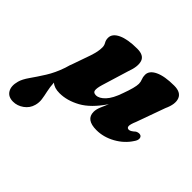

<svg xmlns="http://www.w3.org/2000/svg" viewBox="-275 -681 1112 1112"><g transform="rotate(45 281.5 -125.0)"><path d="M48 -143Q50 -147 51.5 -151.5L92.5 -268.5Q101 -294.5 104.8 -313Q108.5 -331.5 108.5 -350Q108.5 -366 100.2 -380Q92 -394 92 -412Q92 -446.5 135.2 -467Q178.5 -487.5 256.5 -487.5Q310.5 -487.5 322.2 -453Q334 -418.5 312 -359.5L261.5 -194Q251.5 -160.5 253.8 -143.8Q256 -127 278 -127Q304 -127 331.8 -156.5Q359.5 -186 380 -247Q407 -320 407 -350Q407 -366 401 -380Q395 -394 395 -412Q395 -446.5 438 -467Q481 -487.5 559 -487.5Q613.5 -487.5 627.5 -452Q641.5 -416.5 615 -359.5L551.5 -183Q536.5 -148 538 -134.2Q539.5 -120.5 554 -120.5Q567 -120.5 591 -142.5Q602 -148 610 -148.2Q618 -148.5 624 -145.5Q633.5 -140 633.8 -126.8Q634 -113.5 622.5 -97.5Q591 -48 535.8 -17.2Q480.5 13.5 422.5 13.5Q336 13.5 336 -50Q336 -70 346 -94.2Q356 -118.5 367.5 -144Q308 -56 244.5 -21.2Q181 13.5 120 13.5Q76.5 13.5 54 -7.5Q56 28.5 62.5 57Q69 85.5 72.5 110.2Q76 135 69 160Q59.5 195 29.2 216.8Q-1 238.5 -35.5 238.5Q-75.5 238.5 -92.5 210.2Q-109.5 182 -97 136.5Q-90 110 -64.8 74.2Q-39.5 38.5 -10.2 -8Q19 -54.5 39.5 -114.5Q42.5 -126.5 47 -139.5Q47.5 -141 48 -143Z"/></g></svg>

Font: Fraunces 9pt S000 Black
Style: Italic
Weight: 900
Italic angle: -16°
Version: Version 1.000; ttfautohint (v1.8.3)